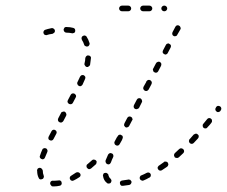

<svg xmlns="http://www.w3.org/2000/svg" viewBox="-20 -652 806 682"><path d="M191 8Q195 8 198 4Q200 1 199 -3Q199 -5 198 -7Q197 -8 195 -10Q194 -11 192 -11Q190 -12 188 -11Q181 -10 174 -10Q171 -10 169 -10Q167 -10 165 -10Q163 -9 161 -8Q160 -6 159 -5Q158 -3 158 -1Q158 3 161 6Q163 10 167 10Q171 10 174 10Q182 10 191 8ZM445 1Q448 -3 447 -7Q447 -9 445 -10Q444 -12 443 -13Q441 -14 439 -14Q437 -15 435 -14Q425 -12 415 -11Q413 -11 411 -10Q409 -9 408 -8Q407 -6 406 -5Q406 -3 406 -1Q406 3 409 6Q412 9 417 8Q428 7 439 5Q443 4 445 1ZM363 0Q365 0 367 0Q369 0 371 -1Q373 -2 374 -4Q376 -7 376 -11Q375 -15 372 -18Q367 -22 365 -30Q365 -34 361 -36Q358 -39 354 -38Q352 -38 350 -37Q348 -36 347 -34Q346 -32 346 -30Q345 -28 346 -27Q348 -11 360 -2Q361 -1 363 0ZM266 -28Q267 -33 264 -36Q262 -39 258 -40Q254 -41 250 -39Q241 -33 233 -28Q229 -26 228 -22Q227 -18 229 -15Q230 -13 231 -12Q233 -11 235 -10Q237 -9 238 -10Q240 -10 242 -11Q252 -16 261 -22Q265 -24 266 -28ZM513 -23Q515 -24 515 -26Q516 -28 516 -30Q516 -32 515 -34Q513 -38 509 -39Q505 -40 501 -38Q492 -33 482 -29Q480 -29 479 -27Q478 -26 477 -24Q476 -22 476 -20Q476 -18 477 -16Q479 -12 483 -11Q486 -9 490 -11Q500 -15 510 -21Q512 -21 513 -23ZM122 -15Q126 -14 130 -16Q132 -16 133 -18Q135 -19 135 -21Q136 -23 136 -25Q136 -27 135 -29Q132 -36 132 -46Q131 -50 128 -53Q125 -56 121 -56Q119 -56 117 -55Q116 -54 114 -53Q113 -51 112 -49Q111 -47 112 -45Q112 -31 117 -21Q118 -17 122 -15ZM578 -67Q578 -71 576 -74Q575 -76 573 -77Q571 -78 569 -78Q567 -78 565 -78Q563 -78 562 -76Q553 -70 545 -64Q543 -63 542 -61Q541 -60 540 -58Q540 -56 540 -54Q541 -52 542 -50Q544 -47 548 -46Q552 -45 556 -48Q565 -54 574 -60Q577 -63 578 -67ZM322 -71Q323 -73 323 -75Q324 -77 323 -79Q322 -81 321 -82Q318 -85 314 -85Q310 -86 307 -83Q299 -76 291 -69Q289 -68 288 -66Q287 -64 287 -62Q287 -60 288 -58Q288 -56 290 -55Q292 -52 296 -51Q300 -51 304 -54Q312 -61 320 -68Q322 -69 322 -71ZM356 -74Q357 -71 361 -69Q363 -68 365 -68Q367 -69 369 -69Q371 -70 372 -72Q373 -73 374 -75Q377 -84 382 -94Q383 -96 383 -98Q383 -100 382 -102Q382 -104 380 -105Q379 -107 377 -107Q374 -109 370 -108Q366 -106 364 -103Q359 -91 355 -82Q354 -78 356 -74ZM122 -92Q124 -88 128 -87Q132 -85 135 -87Q139 -89 140 -93Q144 -102 148 -112Q149 -114 149 -116Q149 -118 148 -120Q147 -122 146 -123Q144 -125 143 -125Q139 -127 135 -125Q131 -124 130 -120Q125 -109 122 -99Q120 -95 122 -92ZM634 -115Q634 -119 631 -122Q630 -123 628 -124Q626 -125 625 -125Q623 -125 621 -125Q619 -124 617 -123Q609 -115 601 -108Q600 -107 599 -105Q598 -103 598 -101Q598 -99 599 -98Q599 -96 600 -94Q603 -91 607 -91Q611 -90 615 -93Q623 -100 631 -108Q634 -111 634 -115ZM395 -164 387 -149Q387 -147 386 -145Q386 -143 387 -142Q387 -140 389 -138Q390 -137 392 -136Q395 -134 399 -135Q403 -136 405 -140L413 -154L415 -159Q417 -163 416 -167Q415 -171 411 -172Q409 -173 407 -174Q405 -174 403 -173Q402 -173 400 -171Q399 -170 398 -168ZM686 -168Q686 -172 683 -174Q681 -176 679 -177Q677 -177 675 -177Q673 -177 672 -176Q670 -175 668 -174Q661 -166 654 -158Q652 -157 652 -155Q651 -153 651 -151Q651 -149 652 -147Q653 -146 654 -144Q657 -141 661 -141Q665 -141 668 -144Q676 -152 683 -160Q686 -163 686 -168ZM152 -159Q153 -155 157 -154Q160 -152 164 -153Q168 -154 170 -158L180 -177Q182 -180 181 -184Q180 -188 176 -190Q173 -192 169 -191Q165 -190 163 -186L153 -167Q151 -163 152 -159ZM733 -224Q733 -228 730 -230Q728 -232 726 -232Q724 -233 722 -233Q720 -232 719 -231Q717 -231 716 -229Q709 -221 702 -212Q699 -209 700 -205Q700 -201 703 -198Q705 -197 707 -196Q709 -196 711 -196Q713 -196 714 -197Q716 -198 717 -200Q725 -208 731 -216Q734 -220 733 -224ZM421 -210Q420 -208 421 -206Q422 -204 423 -203Q424 -201 426 -200Q430 -198 433 -200Q437 -201 439 -205L449 -224Q450 -225 451 -227Q451 -229 450 -231Q450 -233 448 -235Q447 -236 445 -237Q442 -239 438 -238Q434 -237 432 -233L422 -214Q421 -212 421 -210ZM186 -224Q187 -220 191 -218Q195 -216 199 -217Q203 -219 205 -222L215 -241Q217 -245 215 -249Q214 -253 210 -255Q209 -256 207 -256Q205 -256 203 -255Q201 -255 199 -254Q198 -252 197 -251L187 -232Q185 -228 186 -224ZM766 -268Q765 -272 762 -274Q759 -276 754 -276Q750 -275 748 -272Q748 -271 747 -270Q744 -266 745 -262Q746 -258 749 -256Q752 -253 756 -254Q761 -255 763 -258Q764 -259 764 -260Q767 -264 766 -268ZM455 -271Q456 -267 460 -265Q464 -263 468 -265Q472 -266 474 -269L484 -289Q486 -292 484 -296Q483 -300 480 -302Q476 -304 472 -303Q468 -302 466 -298L456 -279Q454 -275 455 -271ZM220 -289Q222 -285 225 -283Q229 -281 233 -282Q237 -283 239 -287L249 -306Q251 -309 250 -313Q248 -317 245 -319Q241 -321 237 -320Q233 -319 231 -315L221 -296Q219 -292 220 -289ZM499 -360 490 -344Q488 -340 489 -336Q491 -332 494 -330Q498 -328 502 -329Q506 -331 508 -334L517 -351L518 -353Q520 -357 519 -361Q517 -365 514 -367Q510 -369 506 -368Q502 -366 500 -363ZM255 -353Q256 -349 260 -347Q263 -345 267 -346Q271 -348 273 -351Q278 -362 282 -371Q284 -375 283 -379Q281 -383 277 -385Q274 -386 270 -385Q266 -383 264 -379Q260 -370 255 -360Q253 -357 255 -353ZM523 -405Q523 -403 524 -401Q524 -399 526 -397Q527 -396 529 -395Q532 -393 536 -394Q540 -395 542 -399L552 -418Q553 -420 553 -422Q553 -424 553 -426Q552 -428 551 -429Q550 -431 548 -432Q544 -434 540 -432Q536 -431 534 -427L524 -408Q523 -407 523 -405ZM282 -419Q284 -415 288 -414Q292 -413 295 -416Q299 -418 300 -422Q302 -434 303 -445Q304 -449 301 -452Q298 -455 294 -455Q290 -456 287 -453Q284 -450 283 -446Q283 -437 280 -426Q279 -422 282 -419ZM558 -465Q559 -462 563 -460Q565 -459 567 -458Q568 -458 570 -459Q572 -459 574 -461Q575 -462 576 -464L586 -483Q588 -487 587 -491Q586 -494 582 -496Q580 -497 578 -498Q577 -498 575 -497Q573 -497 571 -495Q570 -494 569 -492L559 -473Q557 -469 558 -465ZM284 -488Q287 -486 291 -487Q293 -487 295 -489Q296 -490 297 -492Q298 -493 298 -495Q299 -497 298 -499Q294 -512 288 -521Q286 -525 281 -526Q277 -526 274 -524Q272 -523 271 -521Q270 -520 270 -518Q269 -516 270 -514Q270 -512 271 -510Q276 -503 279 -493Q280 -489 284 -488ZM592 -530Q593 -526 597 -524Q601 -522 605 -524Q609 -525 610 -529L621 -548Q623 -551 621 -555Q620 -559 616 -561Q613 -563 609 -562Q605 -561 603 -557L593 -538Q591 -534 592 -530ZM167 -532Q169 -533 170 -534Q172 -535 173 -536Q174 -538 175 -540Q175 -542 175 -544Q174 -548 171 -550Q167 -553 163 -552Q148 -549 140 -546Q137 -545 135 -541Q133 -537 135 -533Q136 -529 140 -528Q144 -526 148 -528Q150 -529 155 -530Q160 -531 167 -532ZM239 -534Q241 -534 243 -535Q245 -536 246 -538Q247 -539 247 -541Q248 -545 246 -549Q244 -552 240 -553Q229 -556 217 -556Q215 -556 213 -556Q211 -555 209 -554Q208 -552 207 -550Q206 -549 206 -547Q206 -542 209 -539Q212 -536 216 -536Q226 -536 235 -534Q237 -533 239 -534ZM443 -615Q446 -618 446 -622Q446 -626 443 -629Q440 -632 436 -632H413Q409 -632 406 -629Q403 -626 403 -622Q403 -618 406 -615Q409 -612 413 -612H436Q440 -612 443 -615ZM518 -615Q521 -618 521 -622Q521 -626 518 -629Q515 -632 511 -632H488Q484 -632 481 -629Q478 -626 478 -622Q478 -618 481 -615Q484 -612 488 -612H511Q515 -612 518 -615ZM571 -615Q574 -618 574 -622Q574 -626 571 -629Q568 -632 564 -632H563Q559 -632 556 -629Q553 -626 553 -622Q553 -618 556 -615Q559 -612 563 -612H564Q568 -612 571 -615Z"/></svg>

Font: FRB American Cursive Dashed Light
Style: Italic
Weight: 300
Italic angle: -25°
Version: Version 2.0;Modular Font Editor K font №1